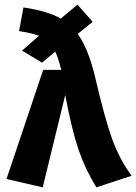

<svg xmlns="http://www.w3.org/2000/svg" viewBox="-20 -790 587 827"><path d="M390 -457Q431 -280 463 -191.5Q495 -103 547 -33L395 17Q347 -61 318 -146Q289 -231 261 -381L164 17L8 -19L166 -489H244Q231 -540 218 -568L161 -520L75 -572L148 -636Q116 -648 62 -656L81 -758Q187 -742 242 -710L314 -770L379 -696L315 -644Q361 -579 390 -457Z"/></svg>

Font: FiraGO
Style: Bold
Weight: 700
Designer: bBox Type
Foundry: bBox Type GmbH
Version: Version 1.001;PS 001.001;hotconv 1.0.88;makeotf.lib2.5.64775